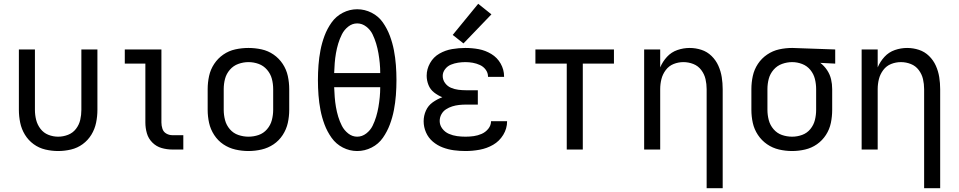

<svg xmlns="http://www.w3.org/2000/svg" viewBox="-20 -792 5080 1017"><path d="M288 8Q322 8 356 0Q390 -8 418 -28.5Q446 -49 464 -78.5Q482 -108 489 -142Q496 -176 496 -210V-530H411V-210Q411 -183 405 -157Q399 -131 382.5 -109.5Q366 -88 340.5 -78Q315 -68 288 -68Q261 -68 236 -78Q211 -88 194.5 -109.5Q178 -131 171.5 -157Q165 -183 165 -210V-530H80V-210Q80 -176 87 -142Q94 -108 112 -78.5Q130 -49 158 -28.5Q186 -8 220 0Q254 8 288 8Z M892 0H951V-76H892Q876 -76 861 -84.5Q846 -93 840.5 -109.5Q835 -126 835 -143V-530H641V-455H750V-143Q750 -114 758 -86Q766 -58 787 -37Q808 -16 836 -8Q864 0 892 0Z M1296 8Q1331 8 1365.5 0Q1400 -8 1429 -27.5Q1458 -47 1477.5 -77Q1497 -107 1504.5 -141Q1512 -175 1512 -210V-320Q1512 -355 1504.5 -389.5Q1497 -424 1477.5 -453.5Q1458 -483 1429 -503Q1400 -523 1365.5 -530.5Q1331 -538 1296 -538Q1261 -538 1226.5 -530.5Q1192 -523 1163 -503Q1134 -483 1114.5 -453.5Q1095 -424 1087.5 -389.5Q1080 -355 1080 -320V-210Q1080 -175 1087.5 -141Q1095 -107 1114.5 -77Q1134 -47 1163 -27.5Q1192 -8 1226.5 0Q1261 8 1296 8ZM1296 -68Q1269 -68 1242.5 -77Q1216 -86 1197.5 -107.5Q1179 -129 1172 -156Q1165 -183 1165 -210V-320Q1165 -348 1172 -374.5Q1179 -401 1197.5 -422.5Q1216 -444 1242.5 -453.5Q1269 -463 1296 -463Q1324 -463 1350 -453.5Q1376 -444 1394.5 -422.5Q1413 -401 1420 -374.5Q1427 -348 1427 -320V-210Q1427 -183 1420 -156Q1413 -129 1394.5 -107.5Q1376 -86 1350 -77Q1324 -68 1296 -68Z M1872 8Q1912 8 1948.5 -10.5Q1985 -29 2008 -62Q2031 -95 2045 -132.5Q2059 -170 2066.5 -209Q2074 -248 2077 -288Q2080 -328 2080 -368Q2080 -407 2077 -447Q2074 -487 2066.5 -526Q2059 -565 2045 -602.5Q2031 -640 2008 -673Q1985 -706 1948.5 -724.5Q1912 -743 1872 -743Q1832 -743 1796 -724.5Q1760 -706 1736.5 -673Q1713 -640 1699 -602.5Q1685 -565 1677.5 -526Q1670 -487 1667 -447Q1664 -407 1664 -368Q1664 -328 1667 -288Q1670 -248 1677.5 -209Q1685 -170 1699 -132.5Q1713 -95 1736.5 -62Q1760 -29 1796 -10.5Q1832 8 1872 8ZM1872 -68Q1846 -68 1824.5 -85Q1803 -102 1791 -125.5Q1779 -149 1771.5 -174Q1764 -199 1759.5 -225Q1755 -251 1753 -277.5Q1751 -304 1750 -330H1994Q1994 -304 1991.5 -277.5Q1989 -251 1984.5 -225Q1980 -199 1972.5 -174Q1965 -149 1953.5 -125.5Q1942 -102 1920 -85Q1898 -68 1872 -68ZM1994 -405H1750Q1751 -432 1753 -458Q1755 -484 1759.5 -510Q1764 -536 1771.5 -561Q1779 -586 1791 -610Q1803 -634 1824.5 -651Q1846 -668 1872 -668Q1898 -668 1920 -651Q1942 -634 1953.5 -610Q1965 -586 1972.5 -561Q1980 -536 1984.5 -510Q1989 -484 1991.5 -458Q1994 -432 1994 -405Z M2446 8Q2483 8 2521 1Q2559 -6 2592 -25Q2625 -44 2645.5 -77.5Q2666 -111 2666 -149V-150H2581Q2581 -128 2566.5 -110Q2552 -92 2531.5 -83Q2511 -74 2489.5 -71Q2468 -68 2446 -68Q2423 -68 2401 -71Q2379 -74 2358 -83Q2337 -92 2323 -110.5Q2309 -129 2309 -151Q2309 -151 2309 -151Q2309 -151 2309 -151Q2309 -151 2309 -151Q2309 -151 2309 -151Q2309 -170 2318 -186.5Q2327 -203 2342.5 -213Q2358 -223 2375.5 -228.5Q2393 -234 2411.5 -236Q2430 -238 2448 -238H2511V-314H2448Q2428 -314 2408 -316.5Q2388 -319 2369 -327Q2350 -335 2337.5 -352Q2325 -369 2325 -390Q2325 -409 2337.5 -425.5Q2350 -442 2368.5 -449.5Q2387 -457 2406.5 -460Q2426 -463 2445 -463Q2465 -463 2484.5 -459.5Q2504 -456 2522.5 -447.5Q2541 -439 2553 -422.5Q2565 -406 2565 -386V-385H2650V-388Q2650 -423 2632 -455Q2614 -487 2582.5 -506Q2551 -525 2516 -531.5Q2481 -538 2445 -538Q2410 -538 2374.5 -532Q2339 -526 2307.5 -508Q2276 -490 2258 -458Q2240 -426 2240 -391Q2240 -366 2249.5 -342Q2259 -318 2279.5 -302Q2300 -286 2323 -277Q2296 -267 2272 -250Q2248 -233 2236 -206Q2224 -179 2224 -150Q2224 -119 2236.5 -90.5Q2249 -62 2272.5 -42Q2296 -22 2325 -11Q2354 0 2384.5 4Q2415 8 2446 8ZM2435 -562 2583 -716 2513 -772 2378 -607Z M2982 0H3067V-455H3232V-530H2816V-455H2982Z M3723 205H3808V-320Q3808 -352 3803 -383.5Q3798 -415 3785 -444Q3772 -473 3749 -495.5Q3726 -518 3695.5 -528Q3665 -538 3633 -538Q3600 -538 3568 -527Q3536 -516 3513 -491Q3490 -466 3477 -435V-530H3392V0H3477V-320Q3477 -347 3483.5 -373Q3490 -399 3506.5 -421Q3523 -443 3548 -453Q3573 -463 3600 -463Q3627 -463 3652.5 -453Q3678 -443 3694.5 -421Q3711 -399 3717 -373Q3723 -347 3723 -320Z M4176 8Q4210 8 4244.5 0Q4279 -8 4307.5 -28Q4336 -48 4355 -77.5Q4374 -107 4381 -141Q4388 -175 4388 -210V-320Q4388 -347 4382 -372.5Q4376 -398 4361 -420.5Q4346 -443 4325 -459L4404 -455V-530L4177 -538H4176Q4141 -538 4107 -530.5Q4073 -523 4043.5 -503Q4014 -483 3994.5 -453.5Q3975 -424 3967.5 -389.5Q3960 -355 3960 -320V-210Q3960 -175 3967.5 -141Q3975 -107 3994.5 -77.5Q4014 -48 4043 -28Q4072 -8 4106.5 0Q4141 8 4176 8ZM4176 -68Q4148 -68 4122 -77Q4096 -86 4077.5 -107.5Q4059 -129 4052 -156Q4045 -183 4045 -210V-320Q4045 -348 4052 -374.5Q4059 -401 4077.5 -422.5Q4096 -444 4122.5 -453.5Q4149 -463 4176 -463Q4203 -463 4229 -453Q4255 -443 4272.5 -421.5Q4290 -400 4296.5 -373.5Q4303 -347 4303 -320V-210Q4303 -183 4296.5 -156.5Q4290 -130 4272.5 -108.5Q4255 -87 4229 -77.5Q4203 -68 4176 -68Z M4875 205H4960V-320Q4960 -352 4955 -383.5Q4950 -415 4937 -444Q4924 -473 4901 -495.5Q4878 -518 4847.5 -528Q4817 -538 4785 -538Q4752 -538 4720 -527Q4688 -516 4665 -491Q4642 -466 4629 -435V-530H4544V0H4629V-320Q4629 -347 4635.5 -373Q4642 -399 4658.5 -421Q4675 -443 4700 -453Q4725 -463 4752 -463Q4779 -463 4804.5 -453Q4830 -443 4846.5 -421Q4863 -399 4869 -373Q4875 -347 4875 -320Z"/></svg>

Font: Iosevka Sparkle
Style: Regular
Weight: 400
Designer: Belleve Invis
Foundry: Belleve Invis
Version: Version 4.5.0; ttfautohint (v1.8.3)